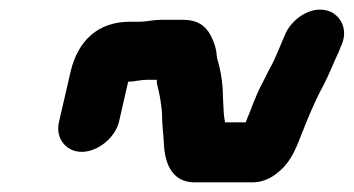

<svg xmlns="http://www.w3.org/2000/svg" viewBox="-20 -476 732 397"><path d="M226 -224 245 -307C257 -307 271 -311 283 -311H304C305 -309 304 -307 304 -306L308 -288L311 -274C312 -266 315 -249 315 -241C315 -218 318 -199 319 -177C321 -138 336 -96 388 -99H502C518 -99 534 -104 549 -115C578 -136 589 -161 603 -197C616 -231 632 -269 649 -300C660 -321 670 -347 680 -368L684 -378C703 -415 683 -447 657 -454C622 -464 585 -437 571 -408C560 -384 551 -357 537 -333L523 -305C509 -280 499 -249 488 -223H445C445 -226 445 -228 444 -230C442 -244 442 -261 441 -275C441 -304 436 -332 429 -355L427 -371C425 -382 421 -392 416 -402C405 -424 386 -435 360 -435H311C298 -435 282 -431 268 -431H248C183 -431 141 -392 126 -328L102 -224C94 -191 116 -162 149 -162C182 -162 218 -191 226 -224Z"/></svg>

Font: Electronic
Style: ThkIt
Weight: 900
Version: Version 1.011